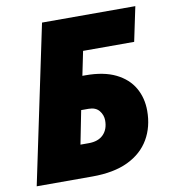

<svg xmlns="http://www.w3.org/2000/svg" viewBox="-81 -785 770 855"><g transform="rotate(-10 304.5 -357.0)"><path d="M16.1 0 166 -713.9H587.9L555.2 -558.1H324.2L301.8 -449.2H315.9Q398.4 -449.2 452.4 -422.6Q506.3 -396 532.7 -350.1Q559.1 -304.2 559.1 -246.1Q559.1 -173.3 526.6 -117.7Q494.1 -62 429.7 -31Q365.2 0 268.1 0ZM240.2 -148.9H277.8Q320.8 -148.9 344 -172.4Q367.2 -195.8 367.2 -235.8Q367.2 -260.7 351.3 -280.3Q335.4 -299.8 303.2 -299.8H270Z"/></g></svg>

Font: Open Sans ExtraBold
Style: Italic
Weight: 800
Italic angle: -12°
Designer: Monotype Design Team
Foundry: Monotype Imaging Inc.
Version: Version 3.000; ttfautohint (v1.8.4)